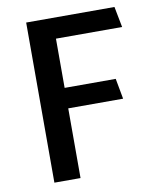

<svg xmlns="http://www.w3.org/2000/svg" viewBox="-78 -741 657 803"><g transform="rotate(-10 250.0 -340.0)"><path d="M416 -383H199V-592H480L463 -680H88V0H199V-296H432Z"/></g></svg>

Font: Catamaran Thin SemiBold
Style: Regular
Weight: 600
Version: Version 2.000